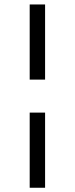

<svg xmlns="http://www.w3.org/2000/svg" viewBox="-20 -687 340 873"><path d="M115 -325V-666.7H185V-325ZM115 166.7V-175H185V166.7Z"/></svg>

Font: Familjen Grotesk GF
Style: Italic
Weight: 400
Designer: Anders Wikstroem, Jonas Baeckman, Matilda Gysing, Kristian Moeller
Foundry: Familjen STHML AB
Version: Version 2.000; Beta; Release 4; Build 6